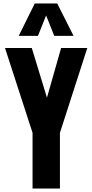

<svg xmlns="http://www.w3.org/2000/svg" viewBox="-20 -1086 532 1106"><path d="M87.9 -879.4 180.2 -1065.9H309.6L403.8 -879.4H292.5L245.6 -997.1L198.7 -879.4ZM167.5 0V-320.8L8.8 -809.6H163.1L250.5 -523.4L332 -809.6H482.9L325.2 -320.8V0Z"/></svg>

Font: Oswald
Style: DemiBold
Weight: 600
Designer: Vernon Adams
Foundry: Vernon Adams
Version: 3.0; ttfautohint (v0.95) -l 8 -r 50 -G 200 -x 0 -w "G" -W -c